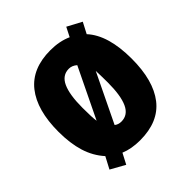

<svg xmlns="http://www.w3.org/2000/svg" viewBox="-215 -906 1109 1109"><g transform="rotate(-45 339.5 -351.5)"><path d="M339 10Q269 10 216 -12L182 53L94 4L132 -68Q84 -121 62 -192.5Q40 -264 40 -359Q40 -535 115 -630Q190 -725 340 -725Q415 -725 472 -699L501 -756L589 -709L554 -642Q638 -551 638 -358Q638 -180 564 -85Q490 10 339 10ZM241 -248 389 -554Q366 -574 340 -574Q286 -574 261 -519.5Q236 -465 236 -358Q236 -279 241 -248ZM441 -455 297 -157Q314 -143 339 -143Q393 -143 418 -197.5Q443 -252 443 -358Q443 -401 441 -455Z"/></g></svg>

Font: Noto Sans Display Black Narrow
Style: Regular
Weight: 900
Width: 4
Designer: Monotype Design team
Foundry: Monotype Imaging Inc.
Version: Version 1.000